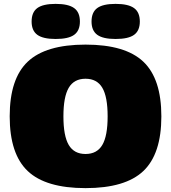

<svg xmlns="http://www.w3.org/2000/svg" viewBox="-20 -950 882 990"><path d="M123 -632Q216 -720 421 -720Q626 -720 719 -632Q812 -544 812 -350Q812 -156 719 -68Q626 20 421 20Q216 20 123 -68Q30 -156 30 -350Q30 -544 123 -632ZM507.5 -497.5Q480 -544 421 -544Q362 -544 334.5 -497.5Q307 -451 307 -350Q307 -249 334.5 -202.5Q362 -156 421 -156Q480 -156 507.5 -202.5Q535 -249 535 -350Q535 -451 507.5 -497.5ZM392 -839Q392 -792 362.5 -770.5Q333 -749 267 -749Q202 -749 172.5 -770.5Q143 -792 143 -839Q143 -887 172.5 -908.5Q202 -930 267 -930Q332 -930 362 -908.5Q392 -887 392 -839ZM701 -839Q701 -792 671.5 -770.5Q642 -749 576 -749Q511 -749 481.5 -770.5Q452 -792 452 -839Q452 -887 481.5 -908.5Q511 -930 576 -930Q641 -930 671 -908.5Q701 -887 701 -839Z"/></svg>

Font: Fivo Sans Modern ExtBlk
Style: Regular
Weight: 950
Designer: Alexander Slobzheninov
Foundry: Alexander Slobzheninov
Version: 1.0